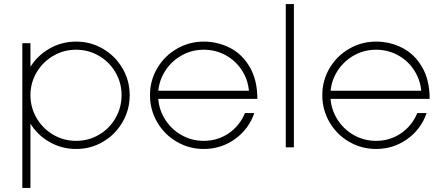

<svg xmlns="http://www.w3.org/2000/svg" viewBox="-20 -726 2187 946"><path d="M90 -257Q90 -329 125.5 -389.5Q161 -450 222 -485.5Q283 -521 355 -521Q427 -521 487.5 -485.5Q548 -450 583.5 -389.5Q619 -329 619 -257Q619 -185 583.5 -124Q548 -63 487.5 -27.5Q427 8 355 8Q283 8 222 -27.5Q161 -63 125.5 -124Q90 -185 90 -257ZM90 -513H130V-401V-362V200H90ZM579 -257Q579 -318 549 -369.5Q519 -421 467.5 -451Q416 -481 355 -481Q294 -481 242.5 -451Q191 -421 160.5 -369.5Q130 -318 130 -257Q130 -196 160.5 -144Q191 -92 242.5 -62Q294 -32 355 -32Q416 -32 467.5 -62Q519 -92 549 -144Q579 -196 579 -257Z M719 -257Q719 -329 754.5 -389.5Q790 -450 851 -485.5Q912 -521 984 -521Q1053 -521 1113.5 -490Q1174 -459 1211 -395Q1248 -331 1248 -239H731V-279H1238L1207 -247Q1210 -310 1181 -364Q1152 -418 1099.5 -449.5Q1047 -481 984 -481Q923 -481 871.5 -451Q820 -421 789.5 -369.5Q759 -318 759 -257Q759 -196 789.5 -144Q820 -92 871.5 -62Q923 -32 984 -32Q1052 -32 1106.5 -69Q1161 -106 1187 -169H1233Q1206 -90 1138 -41Q1070 8 984 8Q912 8 851 -27.5Q790 -63 754.5 -124Q719 -185 719 -257Z M1388 -706H1428V0H1388Z M1568 -257Q1568 -329 1603.5 -389.5Q1639 -450 1700 -485.5Q1761 -521 1833 -521Q1902 -521 1962.5 -490Q2023 -459 2060 -395Q2097 -331 2097 -239H1580V-279H2087L2056 -247Q2059 -310 2030 -364Q2001 -418 1948.5 -449.5Q1896 -481 1833 -481Q1772 -481 1720.5 -451Q1669 -421 1638.5 -369.5Q1608 -318 1608 -257Q1608 -196 1638.5 -144Q1669 -92 1720.5 -62Q1772 -32 1833 -32Q1901 -32 1955.5 -69Q2010 -106 2036 -169H2082Q2055 -90 1987 -41Q1919 8 1833 8Q1761 8 1700 -27.5Q1639 -63 1603.5 -124Q1568 -185 1568 -257Z"/></svg>

Font: Lineal Thin
Style: Regular
Weight: 200
Designer: Created by Frank Adebiaye with contributions from Anton Moglia & Ariel Martín Pérez
Created by Frank ADEBIAYE with FontF
Foundry: Velvetyne Type Foundry
Version: Version 2.000;Glyphs 3.2 (3227)